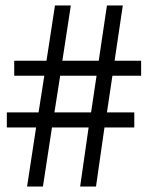

<svg xmlns="http://www.w3.org/2000/svg" viewBox="-20 -682 561 702"><path d="M471 -271V-216H362L331 0H273L304 -216H170L137 0H79L112 -216H5V-271H121L142 -405H32V-460H150L181 -662H239L208 -460H341L371 -662H429L399 -460H496V-405H391L371 -271ZM333 -405H200L179 -271H313Z"/></svg>

Font: Ponomar Unicode TT
Style: Regular
Weight: 400
Designer: Vladislav V. Dorosh, Yuri A.W. Shardt, Nikita Simmons, Aleksandr Andreev
Foundry: Ponomar Project
Version: 1.1